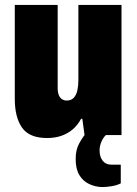

<svg xmlns="http://www.w3.org/2000/svg" viewBox="-20 -548 556 779"><path d="M393 211Q366 210 341.5 198.5Q317 187 302 162.5Q287 138 287 97Q287 60 301 34.5Q315 9 332 -12H419V-8Q402 4 393 23.5Q384 43 384 62Q384 88 396.5 104Q409 120 431 120H470V196Q454 204 433 207.5Q412 211 393 211ZM171 12Q99 12 69.5 -30Q40 -72 40 -147V-528H214V-189Q214 -178 216.5 -168.5Q219 -159 223.5 -153Q228 -147 235 -143.5Q242 -140 250 -140Q269 -140 279.5 -151.5Q290 -163 294 -182Q298 -201 298 -223V-528H473V0H323L314 -66H309Q295 -40 275 -23Q255 -6 229 3Q203 12 171 12Z"/></svg>

Font: Archivo Condensed Black
Style: Regular
Weight: 900
Width: 3
Designer: Hector Gatti
Foundry: Omnibus-Type
Version: Version 2.001